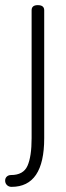

<svg xmlns="http://www.w3.org/2000/svg" viewBox="-57 -492 258 747"><path d="M90 -472Q115 -472 115 -452V46Q115 235 -12 235Q-23 235 -30 228Q-37 221 -37 211Q-37 201 -30.5 195Q-24 189 -14 189Q34 189 50 153Q66 117 66 46V-452Q66 -472 90 -472Z"/></svg>

Font: Dosis
Style: Light
Weight: 300
Designer: Edgar Tolentino, Pablo Impallari, Igino Marini
Foundry: Edgar Tolentino, Pablo Impallari, Igino Marini
Version: Version 1.007